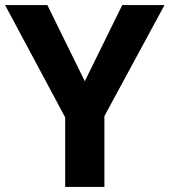

<svg xmlns="http://www.w3.org/2000/svg" viewBox="-20 -734 666 754"><path d="M313 -415 460 -714H626L390 -278V0H236V-273L0 -714H166Z"/></svg>

Font: Noto Sans Georgian Bold
Style: Regular
Weight: 700
Designer: Monotype Design Team, Akaki Razmadze
Foundry: Google LLC
Version: Version 2.005; ttfautohint (v1.8.4.7-5d5b)